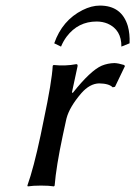

<svg xmlns="http://www.w3.org/2000/svg" viewBox="-20 -665 485 688"><path d="M415 -498Q415.5 -558.1 366.2 -580.1Q347.7 -587.9 326.2 -587.9Q259.8 -587.9 218.8 -533.7Q206.5 -517.1 198.7 -498L174.3 -509.8Q203.1 -592.3 275.9 -628.9Q308.1 -645 337.9 -645Q416 -645 438 -571.8Q445.8 -543.9 444.3 -509.8ZM237.8 -334 240.7 -332Q304.2 -412.1 344.7 -429.7Q366.2 -438.5 390.1 -439Q404.3 -438.5 424.8 -432.1L427.7 -428.2L392.1 -354L383.8 -352.1Q370.6 -365.7 335 -366.2Q301.3 -365.2 271.5 -331.1Q229 -281.7 218.3 -240.7Q217.3 -235.8 216.3 -231.9L205.1 -180.2Q181.2 -67.9 175.8 0L173.3 2.9Q155.8 0 127 0Q98.1 0 79.6 2.9L78.1 0Q100.6 -63 125.5 -180.2L136.7 -234.9Q166 -373 168.9 -429.2L171.9 -432.1Q214.8 -427.7 253.4 -435.1Q259.3 -435.1 257.8 -427.2Q257.3 -425.8 257.3 -424.8Z"/></svg>

Font: Linux Biolinum Slanted O
Style: Slanted
Weight: 400
Designer: Philipp H. Poll
Foundry: Philipp H. Poll
Version: Version 1.0.4